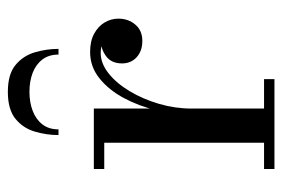

<svg xmlns="http://www.w3.org/2000/svg" viewBox="-135 -584 719 489"><g transform="rotate(-90 224.5 -339.5)"><path d="M177 -211Q177 -254 187.8 -299.2Q198.5 -344.5 219 -383Q239.5 -421.5 269.2 -445.5Q299 -469.5 336.5 -469.5Q364.5 -469.5 383.2 -459.2Q402 -449 411.8 -432.5Q421.5 -416 421.5 -397.5Q421.5 -372 406.2 -354.2Q391 -336.5 365 -336.5Q339 -336.5 323.2 -351Q307.5 -365.5 307.5 -388Q307.5 -415 325.5 -428.5Q343.5 -442 365 -442Q380 -442 392.8 -436.5Q405.5 -431 413 -420.8Q420.5 -410.5 420.5 -397.5H394Q394 -411 385.2 -421Q376.5 -431 362.8 -436.8Q349 -442.5 334 -442.5Q307.5 -442.5 282.2 -422.5Q257 -402.5 236.8 -368.8Q216.5 -335 204.5 -294Q192.5 -253 192.5 -211ZM192.5 -460V-26.5H267.5V0H38.5V-26.5H105.5V-433.5H38.5V-460ZM125 -550Q125 -580.5 133.8 -610.2Q142.5 -640 166.2 -659.5Q190 -679 235 -679Q280 -679 303.5 -659.5Q327 -640 335.8 -610.2Q344.5 -580.5 344.5 -550H330Q330 -574.5 317.5 -591Q305 -607.5 283.5 -615.8Q262 -624 235 -624Q208.5 -624 186.8 -615.8Q165 -607.5 152.2 -591Q139.5 -574.5 139.5 -550Z"/></g></svg>

Font: Bodoni Moda 9pt
Style: Regular
Weight: 400
Designer: Owen Earl
Foundry: indestructible type
Version: Version 2.005